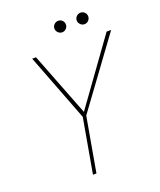

<svg xmlns="http://www.w3.org/2000/svg" viewBox="-153 -940 864 1035"><g transform="rotate(-20 279.0 -422.0)"><path d="M199 0 254 -312 105 -700H127L269 -335L532 -700H558L274 -312L219 0ZM306 -778Q293 -778 283 -788Q273 -798 273 -811Q273 -825 283 -834.5Q293 -844 306 -844Q320 -844 329.5 -834.5Q339 -825 339 -811Q339 -798 329.5 -788Q320 -778 306 -778ZM434 -778Q421 -778 411 -788Q401 -798 401 -811Q401 -825 411 -834.5Q421 -844 434 -844Q448 -844 457.5 -834.5Q467 -825 467 -811Q467 -798 457.5 -788Q448 -778 434 -778Z"/></g></svg>

Font: DM Sans 24pt Thin
Style: Italic
Weight: 250
Italic angle: -10°
Designer: Colophon Foundry, Jonny Pinhorn
Foundry: Colophon Foundry
Version: Version 4.004;gftools[0.9.30]